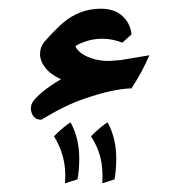

<svg xmlns="http://www.w3.org/2000/svg" viewBox="-20 -263 403 441"><path d="M282 -60Q240 -59 176 -37Q152 -29 129.5 -18Q107 -7 93 1.5Q79 10 75 12Q57 12 52 -6Q51 -8 51 -14Q51 -23 56 -30Q73 -53 120 -81Q96 -92 84 -107.5Q72 -123 72 -139Q72 -154 81 -166Q105 -193 124 -210Q163 -243 211 -243Q244 -243 262 -225.5Q280 -208 282 -184L261 -165Q238 -174 216 -174Q195 -174 178.5 -168.5Q162 -163 153 -157Q162 -137 197 -127Q214 -123 228 -123Q233 -123 257 -125L323 -136Q307 -98 282 -60ZM142 18Q162 54 162 101Q162 128 158 149L129 158Q130 152 130 140Q130 92 104 50Q126 28 142 18ZM227 18Q247 54 247 101Q247 128 243 149L215 158Q217 123 210.5 98Q204 73 189 50Q211 28 227 18Z"/></svg>

Font: Mirza
Style: Bold
Weight: 700
Designer: Arabic design by Kourosh Beigpour, Latin design by Eduardo Tunni, engineering by Lasse Fister
Version: Version 1.0010g